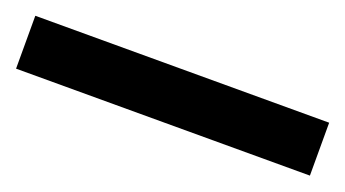

<svg xmlns="http://www.w3.org/2000/svg" viewBox="-26 -108 552 307"><g transform="rotate(20 250.0 45.0)"><path d="M0 90H500V0H0Z"/></g></svg>

Font: Montserrat Lite
Style: Bold
Weight: 700
Designer: Julieta Ulanovsky
Foundry: Julieta Ulanovsky
Version: Version 7.200;PS 007.200;hotconv 1.0.88;makeotf.lib2.5.64775